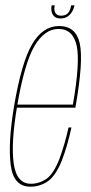

<svg xmlns="http://www.w3.org/2000/svg" viewBox="-20 -700 344 723"><path d="M94.5 3 96.5 -8Q42 -8 31.5 -85.5Q21 -162.5 44.5 -300.5Q72 -462.5 110 -527Q148 -591 200.5 -591Q255 -591 269 -527Q282 -464.5 254.5 -306H41L39 -294.5H264Q265 -299 265 -301.5Q294.5 -469.5 280.5 -536Q266 -602 202.5 -602Q141 -602 101 -533.5Q61 -465.5 33 -300.5Q9.5 -159 20.5 -77.5Q31 3 94.5 3ZM96.5 -8 94.5 3Q131 3 161 -18Q190 -39 212.5 -94.5Q234 -150 249 -220H238Q224 -156 203.5 -101Q182 -46 155 -26.5Q127 -8 96.5 -8ZM207.5 -630.5Q223.5 -630.5 234 -637.5Q244.5 -644.5 251.2 -655.8Q258 -667 260.5 -680H248Q246 -668 241.8 -659.2Q237.5 -650.5 229.8 -645.8Q222 -641 209.5 -641Q199 -641 193.2 -646Q187.5 -651 185.5 -659.5Q183.5 -668 186 -680H174.5Q172 -667 174.5 -655.8Q177 -644.5 185.2 -637.5Q193.5 -630.5 207.5 -630.5Z"/></svg>

Font: Anybody Thin Condensed
Style: Italic
Weight: 100
Width: 3
Italic angle: -10°
Version: Version 1.113;gftools[0.9.25]